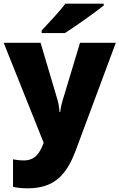

<svg xmlns="http://www.w3.org/2000/svg" viewBox="-21 -786 651 1046"><path d="M544 -756V-766H335C302 -721 240 -657 206 -620V-606H333C387 -640 497 -718 544 -756ZM-1 -553 217 -8 215 -3C196 45 172 88 109 88C86 88 64 85 50 82V232C69 236 93 240 128 240C273 240 340 170 391 35L610 -553H415L319 -235C315 -222 310 -202 307 -176H303C302 -197 298 -222 294 -236L200 -553Z"/></svg>

Font: Noto Sans Lao UI Blk
Style: Regular
Weight: 900
Designer: Monotype Design Team
Foundry: Monotype Imaging Inc.
Version: Version 2.000